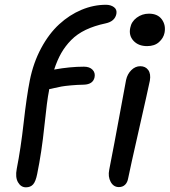

<svg xmlns="http://www.w3.org/2000/svg" viewBox="-20 -780 717 812"><path d="M89.8 12.2Q68.4 12.2 56.2 -9Q43.9 -30.3 50.8 -65.9Q67.9 -152.3 80.1 -261.2Q92.3 -370.1 106 -439.9Q121.1 -515.1 154.1 -576.4Q187 -637.7 230.5 -677.5Q273.9 -717.3 324.7 -738.5Q375.5 -759.8 428.2 -759.8Q448.2 -759.8 461.9 -749.8Q475.6 -739.7 472.2 -721.2Q465.8 -689.5 426.8 -681.2Q378.4 -670.9 342.3 -653.6Q306.2 -636.2 281 -610.6Q255.9 -585 239 -555.4Q222.2 -525.9 209 -485.8Q276.4 -498 335 -498Q358.9 -498 371.3 -485.1Q383.8 -472.2 379.9 -453.1Q373.5 -423.3 335 -421.9Q305.7 -421.4 279.5 -418.9Q253.4 -416.5 240.2 -414.1Q227.1 -411.6 209.7 -407.7Q192.4 -403.8 188 -402.8Q188 -401.4 187.5 -398.7Q187 -396 187 -395Q179.2 -357.9 167.7 -247.1Q156.2 -136.2 137.2 -43.9Q130.9 -12.2 119.9 0Q108.9 12.2 89.8 12.2ZM602.1 -585Q565.4 -585 544.7 -607.4Q523.9 -629.9 530.8 -662.1Q535.6 -688.5 558.3 -705.3Q581.1 -722.2 609.9 -722.2Q647 -722.2 664.6 -697.8Q682.1 -673.3 675.8 -641.1Q671.4 -619.1 652.6 -602.1Q633.8 -585 602.1 -585ZM482.9 11.2Q460 11.2 448 -11Q436 -33.2 441.9 -62Q464.8 -178.7 484.9 -289.1Q504.9 -399.4 513.2 -441.9Q518.6 -466.8 535.4 -483.4Q552.2 -500 573.2 -500Q595.2 -500 606.9 -483.9Q618.7 -467.8 613.8 -439Q606.4 -402.8 568.4 -235.4Q530.3 -67.9 522 -25.9Q519 -8.3 508.8 1.5Q498.5 11.2 482.9 11.2Z"/></svg>

Font: Shantell Sans Normal
Style: Italic
Weight: 400
Italic angle: -11.31°
Designer: Stephen Nixon, Anya Danilova, Shantell Martin
Foundry: Arrow Type
Version: Version 1.006;[559af2be0]